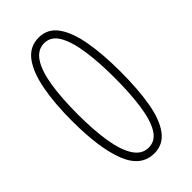

<svg xmlns="http://www.w3.org/2000/svg" viewBox="-228 -787 857 857"><g transform="rotate(-45 200.5 -358.5)"><path d="M355 -358Q355 -248 341 -166Q327 -84 293.5 -38.5Q260 7 204 7Q121 7 83.5 -88Q46 -183 46 -355Q46 -467 62 -550Q78 -633 112.5 -678.5Q147 -724 204 -724Q260 -724 293 -678Q326 -632 340.5 -549.5Q355 -467 355 -358ZM85 -358Q85 -258 97 -184Q109 -110 135.5 -69.5Q162 -29 204 -29Q247 -29 271.5 -70Q296 -111 306.5 -185Q317 -259 317 -357Q317 -455 306 -530Q295 -605 270.5 -647Q246 -689 204 -689Q161 -689 134.5 -648Q108 -607 96.5 -532.5Q85 -458 85 -358Z"/></g></svg>

Font: Noto Sans Gujarati ExtraCondensed ExtraLight
Style: Regular
Weight: 200
Width: 2
Designer: Jelle Bosma - Monotype Design Team, Universal Thirst
Foundry: Monotype Imaging Inc.
Version: Version 2.106; ttfautohint (v1.8.4.7-5d5b)